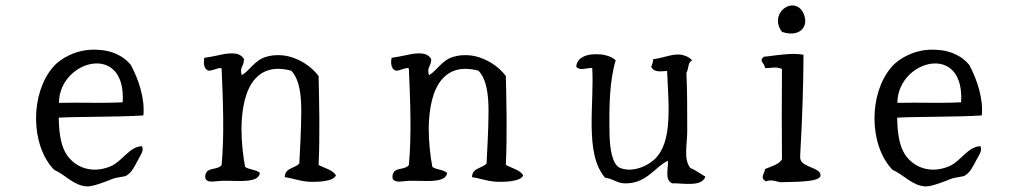

<svg xmlns="http://www.w3.org/2000/svg" viewBox="-20 -652 3640 687"><path d="M493 -239C499 -297 477 -366 448 -420C436 -434 422 -446 406 -454C382 -467 355 -473 328 -474C293 -476 258 -469 227 -454C204 -443 184 -429 169 -411C129 -364 109 -296 109 -228C109 -158 131 -88 174 -44C214 -27 244 13 292 15C313 16 366 -5 380 -11C397 -18 423 -19 431 -23C452 -34 463 -60 474 -80C482 -96 496 -112 488 -129C442 -127 418 -75 376 -57C302 -26 238 -59 212 -110C195 -143 191 -188 190 -231C257 -235 406 -233 493 -239ZM419 -286C345 -282 273 -286 191 -284C191 -367 263 -425 326 -425C379 -425 425 -385 419 -286Z M1182 -25C1169 -45 1141 -50 1120 -62C1125 -169 1122 -291 1120 -380C1094 -415 1046 -448 991 -454C980 -455 969 -455 958 -454C949 -453 940 -451 930 -448C891 -436 871 -397 845 -383C836 -413 853 -413 853 -441C849 -447 845 -451 840 -454C831 -460 820 -461 808 -461C793 -461 777 -458 760 -454C744 -451 727 -447 711 -445C709 -433 706 -405 727 -399C743 -399 765 -413 773 -407C778 -289 783 -167 773 -62C763 -45 729 -52 719 -36C715 -30 713 -22 715 -13C724 4 746 -4 773 -5C801 -6 833 -3 859 -5C886 -7 907 -13 910 -33C897 -46 871 -44 857 -55C849 -97 844 -146 844 -194C845 -264 858 -331 893 -370C921 -401 962 -415 1022 -399C1051 -369 1058 -315 1058 -255C1058 -190 1053 -108 1051 -67C1035 -49 999 -52 999 -18C1020 -16 1052 -4 1082 -2C1114 0 1175 -2 1182 -25Z M1852 -25C1839 -45 1811 -50 1790 -62C1795 -169 1792 -291 1790 -380C1764 -415 1716 -448 1661 -454C1650 -455 1639 -455 1628 -454C1619 -453 1610 -451 1600 -448C1561 -436 1541 -397 1515 -383C1506 -413 1523 -413 1523 -441C1519 -447 1515 -451 1510 -454C1501 -460 1490 -461 1478 -461C1463 -461 1447 -458 1430 -454C1414 -451 1397 -447 1381 -445C1379 -433 1376 -405 1397 -399C1413 -399 1435 -413 1443 -407C1448 -289 1453 -167 1443 -62C1433 -45 1399 -52 1389 -36C1385 -30 1383 -22 1385 -13C1394 4 1416 -4 1443 -5C1471 -6 1503 -3 1529 -5C1556 -7 1577 -13 1580 -33C1567 -46 1541 -44 1527 -55C1519 -97 1514 -146 1514 -194C1515 -264 1528 -331 1563 -370C1591 -401 1632 -415 1692 -399C1721 -369 1728 -315 1728 -255C1728 -190 1723 -108 1721 -67C1705 -49 1669 -52 1669 -18C1690 -16 1722 -4 1752 -2C1784 0 1845 -2 1852 -25Z M2504 -20C2486 -30 2470 -43 2450 -51C2425 -83 2439 -132 2439 -185C2439 -260 2439 -335 2436 -391C2445 -405 2440 -430 2457 -436C2448 -445 2439 -450 2430 -453C2423 -455 2416 -457 2408 -457C2399 -457 2390 -456 2380 -454C2361 -450 2340 -443 2317 -440C2317 -428 2313 -422 2310 -413C2321 -390 2349 -398 2367 -398C2369 -340 2376 -268 2370 -205C2366 -158 2354 -117 2329 -89C2302 -59 2245 -33 2199 -51C2170 -63 2162 -122 2161 -172C2159 -271 2161 -364 2183 -436C2177 -443 2164 -450 2148 -454C2137 -457 2125 -458 2113 -458C2102 -458 2090 -457 2080 -454C2059 -448 2043 -435 2042 -413C2054 -398 2079 -409 2099 -409C2103 -343 2096 -269 2097 -201C2098 -129 2106 -62 2145 -16C2174 -13 2186 3 2214 4C2293 7 2323 -55 2370 -77C2371 -42 2358 -9 2385 4C2402 3 2428 7 2452 6C2476 5 2497 0 2504 -20Z M2855 -604C2839 -640 2803 -638 2782 -619C2763 -602 2754 -570 2778 -538C2839 -517 2877 -555 2855 -604ZM2916 -24C2917 -53 2852 -52 2844 -82C2842 -89 2844 -106 2844 -113C2850 -214 2855 -354 2855 -454V-456C2824 -462 2789 -458 2755 -454C2740 -452 2726 -450 2713 -449C2693 -432 2717 -427 2717 -409C2732 -406 2757 -416 2778 -405C2777 -284 2777 -200 2778 -82C2766 -62 2739 -57 2717 -47C2718 -33 2696 -16 2721 -3C2740 -12 2764 0 2775 0C2818 -2 2915 1 2916 -24Z M3493 -239C3499 -297 3477 -366 3448 -420C3436 -434 3422 -446 3406 -454C3382 -467 3355 -473 3328 -474C3293 -476 3258 -469 3227 -454C3204 -443 3184 -429 3169 -411C3129 -364 3109 -296 3109 -228C3109 -158 3131 -88 3174 -44C3214 -27 3244 13 3292 15C3313 16 3366 -5 3380 -11C3397 -18 3423 -19 3431 -23C3452 -34 3463 -60 3474 -80C3482 -96 3496 -112 3488 -129C3442 -127 3418 -75 3376 -57C3302 -26 3238 -59 3212 -110C3195 -143 3191 -188 3190 -231C3257 -235 3406 -233 3493 -239ZM3419 -286C3345 -282 3273 -286 3191 -284C3191 -367 3263 -425 3326 -425C3379 -425 3425 -385 3419 -286Z"/></svg>

Font: Yuji Syuku Std R
Style: Regular
Weight: 400
Designer: Kataoka Yuji
Foundry: Kinuta Font Factory
Version: Version 3.000;hotconv 1.0.111;makeotfexe 2.5.65597